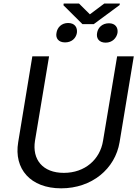

<svg xmlns="http://www.w3.org/2000/svg" viewBox="-20 -1043 780 1076"><path d="M636.4 -727.3 557.5 -254.3C540.8 -149.5 456.3 -74.2 337.7 -74.2C218.8 -74.2 159.4 -149.5 176.1 -254.3L255 -727.3H161.2L82 -246.4C56.8 -96.6 150.6 12.4 322.8 12.4C494.7 12.4 625.4 -96.6 650.2 -246.4L729.8 -727.3ZM296.5 -858.3C290.8 -829.5 307.2 -805.4 344.5 -805.4C381.7 -805.4 405.2 -828.1 410.9 -858.3C415.1 -889.6 398.8 -914.1 361.5 -914.1C325.6 -914.1 300.8 -889.6 296.5 -858.3ZM335.6 -1013.5 442.1 -907.7H505.3L650.2 -1014.6L651.6 -1023.1H564.3L483.7 -962.7L422.9 -1023.1H337ZM524.1 -858.3C518.5 -828.5 534.8 -804 572.1 -804C609.4 -804 632.8 -829.5 638.5 -858.3C642.8 -888.5 626.4 -912.6 590.6 -912.6C553.3 -912.6 528.8 -888.5 524.1 -858.3Z"/></svg>

Font: Margiela Sans Text
Style: Italic
Weight: 400
Italic angle: -9.39999°
Designer: Stefan Endress, Andreas Faust
Version: Version 1.100;FEAKit 1.0